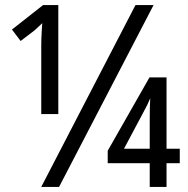

<svg xmlns="http://www.w3.org/2000/svg" viewBox="-20 -734 740 754"><path d="M142 0 512 -714H583L212 0ZM142 -553Q142 -568 142.5 -583Q143 -598 144 -613.5Q145 -629 146 -643Q138 -636 130 -628Q122 -620 116 -615L61 -573L27 -618L149 -714H209V-286H142ZM568 0V-93H403V-142L567 -430H634V-150H686V-93H634V0ZM467 -150H568V-263Q568 -288 568.5 -310Q569 -332 570 -348Q566 -338 558.5 -322.5Q551 -307 542 -291Z"/></svg>

Font: Noto Sans Display Condensed
Style: Regular
Weight: 400
Width: 3
Designer: Monotype Design Team
Foundry: Monotype Imaging Inc.
Version: Version 2.003